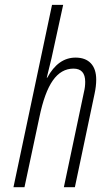

<svg xmlns="http://www.w3.org/2000/svg" viewBox="-20 -780 423 800"><path d="M246.1 0 330.1 -397.9Q335 -417.5 335 -439Q335 -494.1 286.1 -494.1Q234.9 -494.1 200.2 -444.8Q165.5 -395.5 144 -291L82 0H36.1L196.8 -759.8H243.2L194.8 -538.1L174.8 -456.1H176.8Q222.2 -540 294.9 -540Q335.9 -540 358.4 -516.4Q380.9 -492.7 380.9 -448.2Q380.9 -420.9 374 -389.2L292 0Z"/></svg>

Font: TypoPRO Open Sans Condensed
Style: Italic
Weight: 300
Width: 3
Italic angle: -12°
Foundry: Ascender Corporation
Version: Version 1.10